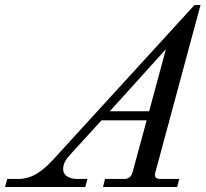

<svg xmlns="http://www.w3.org/2000/svg" viewBox="-64 -746 820 766"><path d="M-44 0H276L285 -32H243C224 -32 188 -39 188 -72C188 -98 204 -116 226 -140L341 -266H521L465 -59C460 -41 449 -32 431 -32H355L347 0H643L651 -32H575C557 -32 551 -41 556 -59L736 -726H712L147 -108C108 -67 68 -32 8 -32H-35ZM374 -302 598 -550 531 -302Z"/></svg>

Font: Old Standard
Style: Italic
Weight: 400
Italic angle: -15.2°
Designer: Alexey Kryukov <alexios@thessalonica.org.ru>
Version: Version 2.0